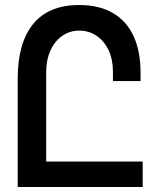

<svg xmlns="http://www.w3.org/2000/svg" viewBox="-20 -745 640 765"><path d="M296 -725Q376 -725 430.8 -692.5Q485.5 -660 512.8 -599.8Q540 -539.5 540 -456V-422H430V-460Q430 -508 412.5 -545Q395 -582 364.5 -602.5Q334 -623 296 -623Q257.5 -623 227.5 -601.8Q197.5 -580.5 180.8 -543.2Q164 -506 164 -459V-101.5H548.5V0H50.5V-432Q50.5 -573.5 112 -649.2Q173.5 -725 296 -725Z"/></svg>

Font: JuliaMono SemiBold
Style: Regular
Weight: 600
Monospace: yes
Designer: cormullion
Foundry: corm
Version: Version 0.055; ttfautohint (v1.8.4)